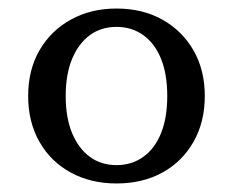

<svg xmlns="http://www.w3.org/2000/svg" viewBox="-20 -740 546 450"><path d="M460 -515Q460 -454 433.5 -407.5Q407 -361 360.5 -335.5Q314 -310 253 -310Q193 -310 146 -335.5Q99 -361 72.5 -407.5Q46 -454 46 -515Q46 -576 72.5 -622Q99 -668 146 -694Q193 -720 253 -720Q314 -720 360.5 -694Q407 -668 433.5 -622Q460 -576 460 -515ZM134 -515Q134 -464 149 -428Q164 -392 190.5 -372.5Q217 -353 253 -353Q289 -353 316 -372.5Q343 -392 357.5 -428Q372 -464 372 -515Q372 -566 357.5 -602Q343 -638 316 -657.5Q289 -677 253 -677Q217 -677 190.5 -657.5Q164 -638 149 -602Q134 -566 134 -515Z"/></svg>

Font: Roboto Serif 72pt
Style: Regular
Weight: 400
Designer: Greg Gazdowicz
Foundry: Commercial Type
Version: Version 1.008